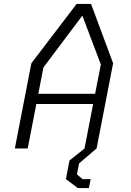

<svg xmlns="http://www.w3.org/2000/svg" viewBox="-20 -750 660 970"><path d="M55 0H120L163.5 -224.5H450.5L407 0H407.5L331 61L313 155L373 200H429L438 155H397.5L368.5 131L379.5 75.5L468 0L551.5 -430.5L440 -730H367L138.5 -430.5ZM173.5 -276 199.5 -409.5 396 -671 489.5 -424 460.5 -276Z"/></svg>

Font: Monaspace Krypton ExtraLight
Style: Italic
Weight: 200
Italic angle: -11°
Designer: Riley Cran & the Lettermatic Team
Foundry: Lettermatic
Version: Version 1.101 (Monaspace Krypton)